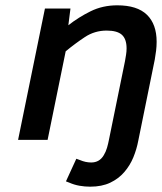

<svg xmlns="http://www.w3.org/2000/svg" viewBox="-20 -526 609 722"><path d="M237 -431Q275 -461 320.5 -483.5Q366 -506 421 -506Q496 -506 532.5 -470.5Q569 -435 569 -369Q569 -352 567 -335.5Q565 -319 562 -302L500 3Q494 35 481.5 65.5Q469 96 447.5 121Q426 146 394.5 161Q363 176 319 176Q299 176 279 172.5Q259 169 241 161L228 156L267 71L281 76Q302 85 323 85Q354 85 370 58Q378 45 382.5 29.5Q387 14 390 -2L450 -296Q452 -308 454 -320Q456 -332 456 -344Q456 -379 438.5 -395Q421 -411 381 -411Q336 -411 299 -386.5Q262 -362 227 -333L159 0H48L149 -494H245Z"/></svg>

Font: Codetta
Style: Bold Italic
Weight: 700
Italic angle: -11°
Designer: Ulrich Proeller
Foundry: PROSA GmbH
Version: Version 2.00;September 29, 2018;FontCreator 11.5.0.2427 64-b